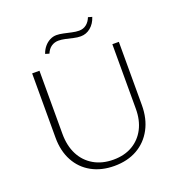

<svg xmlns="http://www.w3.org/2000/svg" viewBox="-151 -977 1030 1109"><g transform="rotate(-20 364.5 -423.0)"><path d="M364 7Q285 7 225 -26Q165 -59 132 -120Q99 -181 99 -262V-658H144V-270Q144 -197 171.5 -143Q199 -89 250.5 -59Q302 -29 371 -29Q439 -29 488.5 -58Q538 -87 565 -139Q592 -191 592 -261V-658H632V-269Q632 -186 598.5 -123.5Q565 -61 505 -27Q445 7 364 7ZM232 -731 208 -738Q216 -762 231 -780Q246 -798 265.5 -808Q285 -818 306 -818Q324 -818 347.5 -813Q371 -808 395 -802.5Q419 -797 439 -797Q465 -797 484 -812Q503 -827 513 -853L537 -846Q525 -808 498 -785.5Q471 -763 437 -763Q416 -763 393 -768.5Q370 -774 347.5 -779Q325 -784 306 -784Q282 -784 262.5 -771Q243 -758 232 -731Z"/></g></svg>

Font: Ysabeau Office ExtraLight
Style: Regular
Weight: 250
Designer: Christian Thalmann (Catharsis Fonts)
Version: Version 2.001;gftools[0.9.30]; featfreeze: tnum,lnum,ss02